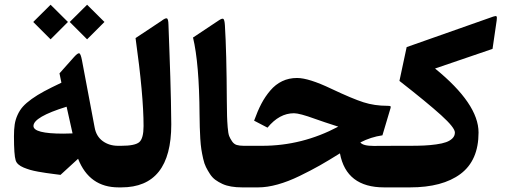

<svg xmlns="http://www.w3.org/2000/svg" viewBox="-20 -812 2200 832"><path d="M357.4 -791.5 432.6 -716.8 357.4 -641.6 282.2 -716.8ZM199.2 -791.5 274.4 -716.8 199.2 -641.6 124 -716.8ZM254.4 -232.9Q267.1 -232.9 294.4 -233.9L268.6 -349.6Q125 -305.2 125 -266.1Q125 -232.9 254.4 -232.9ZM499.5 0H493.7Q367.2 0 318.4 -124L242.2 -54.2Q233.9 -55.2 213.6 -57.9Q193.4 -60.5 179.4 -62.5Q165.5 -64.5 145.3 -68.1Q125 -71.8 110.8 -75.9Q96.7 -80.1 82.5 -85.9Q68.4 -91.8 59.6 -99.6Q50.8 -107.4 47.9 -117.2Q40.5 -140.1 40.5 -221.7Q40.5 -251 43.7 -272.5Q46.9 -293.9 56.2 -314.2Q65.4 -334.5 79.3 -350.1Q93.3 -365.7 117.4 -383.1Q141.6 -400.4 171.6 -416.5Q201.7 -432.6 246.1 -453.6L237.8 -494.1L301.3 -565.4Q317.4 -583 323.5 -581.1Q329.6 -579.1 335 -551.8L390.1 -259.8Q397 -221.2 425 -200.7Q453.1 -180.2 491.7 -180.2H499.5Q511.7 -180.2 511.7 -115.7V-69.3Q511.7 0 499.5 0Z M494.6 -180.2H505.4Q565.4 -180.2 583.7 -196.3Q602.1 -212.4 602.1 -265.6Q602.1 -399.4 567.4 -647L679.2 -721.2Q696.3 -734.4 702.9 -732.4Q709.5 -730.5 710 -705.1Q710.9 -673.3 713.9 -597.7Q716.8 -522 718 -478.5Q719.2 -435.1 720.7 -375.7Q722.2 -316.4 722.2 -272.9Q722.2 0 505.9 0H494.6Q467.8 0 467.8 -75.2V-109.4Q467.8 -180.2 494.6 -180.2Z M962.9 -374Q963.4 -329.6 963.9 -309.1Q964.4 -288.6 966.6 -261Q968.8 -233.4 973.1 -222.4Q977.5 -211.4 985.6 -199.5Q993.7 -187.5 1005.9 -183.8Q1018.1 -180.2 1036.1 -180.2H1045.9Q1058.1 -180.2 1058.1 -115.7V-69.3Q1058.1 0 1045.9 0H1029.3Q1003.4 0 981.9 -3.7Q960.4 -7.3 943.6 -15.1Q926.8 -22.9 913.3 -32.7Q899.9 -42.5 889.9 -57.9Q879.9 -73.2 872.6 -87.9Q865.2 -102.5 860.4 -124.3Q855.5 -146 852.5 -165Q849.6 -184.1 847.9 -211.4Q846.2 -238.8 845.7 -261Q845.2 -283.2 844.7 -315.4Q843.3 -537.6 816.4 -649.4L927.2 -723.1Q942.9 -733.9 948 -730Q953.1 -726.1 954.6 -702.1Q961.9 -584.5 962.9 -374Z M1139.2 -258.8 1081.1 -289.1Q1096.2 -331.1 1112.5 -362.3Q1128.9 -393.6 1151.4 -419.9Q1173.8 -446.3 1202.9 -460.2Q1231.9 -474.1 1267.1 -474.1Q1317.9 -474.1 1416 -427.2Q1507.8 -383.8 1555.4 -368.7Q1603 -353.5 1658.7 -353.5Q1668.9 -353.5 1671.6 -351.8Q1674.3 -350.1 1672.4 -343.8L1637.2 -225.6Q1586.9 -218.3 1541.5 -194.8Q1552.7 -179.7 1599.1 -179.7L1703.1 -180.2Q1715.3 -180.2 1715.3 -115.7V-69.3Q1715.3 0 1703.1 0H1644.5Q1480.5 0 1453.1 -147.5Q1403.8 -116.7 1366 -95.2Q1328.1 -73.7 1278.6 -49.6Q1229 -25.4 1183.3 -12.7Q1137.7 0 1099.1 0H1041Q1014.2 0 1014.2 -75.2V-109.4Q1014.2 -180.2 1041 -180.2H1116.2Q1289.6 -180.2 1445.8 -263.2Q1378.9 -284.7 1345.2 -296.9Q1278.3 -321.3 1253.9 -321.3Q1190.4 -321.3 1139.2 -258.8Z M1698.2 0Q1671.4 0 1671.4 -75.2V-109.4Q1671.4 -180.2 1698.2 -180.2H1754.9Q1790.5 -180.2 1817.1 -181.4Q1843.8 -182.6 1870.1 -186.3Q1896.5 -189.9 1913.3 -196Q1930.2 -202.1 1940.7 -212.6Q1951.2 -223.1 1951.2 -237.8Q1951.2 -258.8 1891.4 -313Q1831.5 -367.2 1710.9 -461.4L1742.2 -607.9L2117.7 -740.2Q2128.9 -744.1 2131.6 -741Q2134.3 -737.8 2132.3 -723.6L2114.3 -600.1L1865.2 -515.1Q2053.7 -361.8 2053.7 -237.8Q2053.7 -116.7 1975.6 -58.3Q1897.5 0 1756.8 0Z"/></svg>

Font: Sahel FD
Style: Bold-FD
Weight: 700
Foundry: Saber Rastikerdar (saber.rastikerdar@gmail.com)
Version: Version 3.3.0